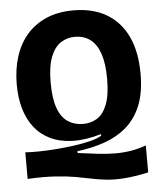

<svg xmlns="http://www.w3.org/2000/svg" viewBox="-57 -724 794 950"><g transform="rotate(-5 339.5 -248.5)"><path d="M642 157Q572 172 522.5 175.5Q473 179 435 175Q397 171 361.5 163.5Q326 156 284 148.5Q242 141 184.5 137Q127 133 45 137V5Q73 7 112.5 6.5Q152 6 197 2.5Q242 -1 286.5 -7Q331 -13 367.5 -22Q404 -31 426 -44V-52Q346 -29 283 -31Q220 -33 172.5 -56Q125 -79 94 -119Q63 -159 47.5 -213Q32 -267 32 -332Q32 -407 51.5 -469.5Q71 -532 110 -577.5Q149 -623 207 -648.5Q265 -674 343 -674Q440 -674 508 -633.5Q576 -593 611.5 -517Q647 -441 647 -333Q647 -237 620 -173Q593 -109 545.5 -69Q498 -29 436 -8Q374 13 302 22L303 31Q361 39 406 44Q451 49 490 49Q529 49 566 43Q603 37 642 23ZM342 -110Q382 -110 413 -129.5Q444 -149 462 -196Q480 -243 480 -322Q480 -398 463.5 -446.5Q447 -495 415.5 -519Q384 -543 338 -543Q300 -543 268.5 -522.5Q237 -502 218.5 -455Q200 -408 200 -328Q200 -247 218 -199Q236 -151 268.5 -130.5Q301 -110 342 -110Z"/></g></svg>

Font: Bricolage Grotesque 72pt ExtraBold
Style: Regular
Weight: 800
Designer: Mathieu Triay
Foundry: Atelier Triay
Version: Version 1.001;gftools[0.9.33.dev8+g029e19f]